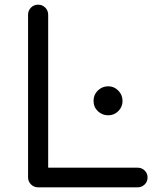

<svg xmlns="http://www.w3.org/2000/svg" viewBox="-20 -801 651 821"><path d="M143 0Q125 0 112.5 -12.5Q100 -25 100 -43V-738Q100 -756 112.5 -768.5Q125 -781 143 -781Q161 -781 173.5 -768.5Q186 -756 186 -738V-84H568Q586 -84 598.5 -72Q611 -60 611 -42Q611 -24 598.5 -12Q586 0 568 0ZM443 -308Q417 -308 398.5 -325.5Q380 -343 380 -370Q380 -396 398.5 -414Q417 -432 443 -432Q468 -432 486 -413.5Q504 -395 504 -369Q504 -344 486 -326Q468 -308 443 -308Z"/></svg>

Font: Comfortaa Medium
Style: Regular
Weight: 500
Designer: Johan Aakerlund
Foundry: Johan Aakerlund
Version: Version 3.104; ttfautohint (v1.8.1.43-b0c9)